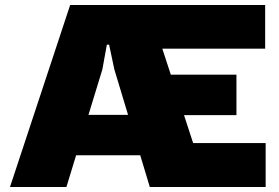

<svg xmlns="http://www.w3.org/2000/svg" viewBox="-20 -749 1117 769"><path d="M498 -554V-729H1042V-554ZM580 0V-176H1044V0ZM641 -288V-450H927V-288ZM20 0 261 -729H573L811 0H580L438 -471L417 -570H408L390 -471L246 0ZM269 -127 318 -289H509L558 -127Z"/></svg>

Font: Hubot Sans Condensed ExtraLight Black
Style: Regular
Weight: 900
Version: Version 2.000